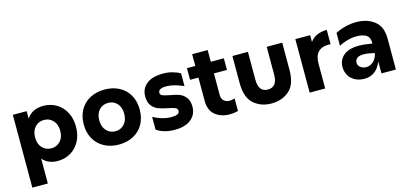

<svg xmlns="http://www.w3.org/2000/svg" viewBox="-69 -1164 3984 1865"><g transform="rotate(-15 1923.0 -231.0)"><path d="M635 -269Q635 -186 601.5 -123.5Q568 -61 510 -26.5Q452 8 380 8Q283 8 228 -56V194H72V-538H211V-462Q264 -546 380 -546Q452 -546 510 -511.5Q568 -477 601.5 -414.5Q635 -352 635 -269ZM224 -269Q224 -204 259.5 -165.5Q295 -127 350 -127Q405 -127 441 -165.5Q477 -204 477 -269Q477 -334 441 -373Q405 -412 350 -412Q295 -412 259.5 -373Q224 -334 224 -269Z M713 -269Q713 -352 748.5 -414.5Q784 -477 848 -511Q912 -545 995 -545Q1078 -545 1142 -511Q1206 -477 1241 -414.5Q1276 -352 1276 -269Q1276 -186 1241 -123.5Q1206 -61 1142 -26.5Q1078 8 995 8Q912 8 848 -26.5Q784 -61 748.5 -123.5Q713 -186 713 -269ZM1120 -269Q1120 -334 1085 -372.5Q1050 -411 995 -411Q940 -411 904.5 -372.5Q869 -334 869 -269Q869 -204 904.5 -165Q940 -126 995 -126Q1049 -126 1084.5 -165Q1120 -204 1120 -269Z M1374 -40V-169Q1419 -144 1466 -131Q1513 -118 1556 -118Q1637 -118 1637 -158Q1637 -182 1615 -191.5Q1593 -201 1542 -211Q1486 -222 1449.5 -236Q1413 -250 1386.5 -283.5Q1360 -317 1360 -378Q1360 -455 1417.5 -501.5Q1475 -548 1585 -548Q1632 -548 1677 -536Q1722 -524 1755 -504V-376Q1656 -420 1583 -420Q1541 -420 1521.5 -408.5Q1502 -397 1502 -377Q1502 -355 1523 -346.5Q1544 -338 1595 -328Q1649 -319 1686 -305.5Q1723 -292 1750.5 -258.5Q1778 -225 1778 -164Q1778 -86 1720.5 -38Q1663 10 1553 10Q1504 10 1457 -2.5Q1410 -15 1374 -40Z M1823 -538H1907V-656H2063V-538H2194V-421H2063V-205Q2063 -165 2086 -145Q2109 -125 2144 -125Q2167 -125 2194 -135V-8Q2152 3 2110 3Q2023 3 1965 -44Q1907 -91 1907 -188V-421H1823Z M2280 -268V-538H2436V-258Q2436 -134 2530 -134Q2576 -134 2600.5 -164.5Q2625 -195 2625 -258V-538H2781V-268Q2781 -119 2708.5 -56.5Q2636 6 2530 6Q2425 6 2352.5 -56.5Q2280 -119 2280 -268Z M2913 -538H3062V-470Q3088 -507 3131.5 -526.5Q3175 -546 3231 -546V-402Q3223 -403 3209 -403Q3142 -403 3105.5 -365.5Q3069 -328 3069 -250V0H2913Z M3635 -121Q3610 -56 3566 -24Q3522 8 3466 8Q3409 8 3368.5 -14Q3328 -36 3306.5 -74Q3285 -112 3285 -157Q3285 -227 3336.5 -272Q3388 -317 3492 -317Q3533 -317 3576 -310L3625 -303V-315Q3625 -367 3590 -389Q3555 -411 3493 -411Q3449 -411 3401.5 -398Q3354 -385 3315 -364V-493Q3361 -517 3415.5 -531Q3470 -545 3525 -545Q3635 -545 3707.5 -488.5Q3780 -432 3780 -312V0H3635ZM3510 -97Q3549 -97 3581 -125.5Q3613 -154 3624 -208L3568 -219Q3543 -224 3514 -224Q3470 -224 3449 -207.5Q3428 -191 3428 -162Q3428 -134 3452 -115.5Q3476 -97 3510 -97Z"/></g></svg>

Font: Chess Sans
Style: Bold
Weight: 700
Designer: Wolf Bōese
Foundry: Wolf Bōese
Version: Version 7.223